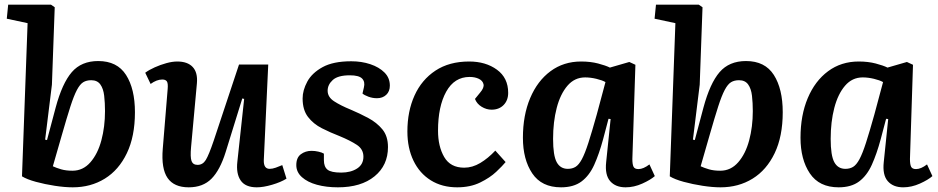

<svg xmlns="http://www.w3.org/2000/svg" viewBox="-20 -787 4009 821"><path d="M291 14Q257 14 214.5 7.5Q172 1 133.5 -9.5Q95 -20 74 -33L98 -688L9 -707L15 -767H198L214 -756L202 -425L173 -190L181 -188L218 -327Q246 -431 287 -478.5Q328 -526 400 -526Q481 -526 519 -466.5Q557 -407 557 -307Q557 -204 522.5 -132Q488 -60 428 -23Q368 14 291 14ZM370 -444Q350 -444 336 -435.5Q322 -427 309 -402.5Q296 -378 281 -331.5Q266 -285 244 -208L206 -76Q221 -69 241.5 -63Q262 -57 290 -57Q335 -57 366.5 -93Q398 -129 413.5 -187Q429 -245 429 -312Q429 -347 425.5 -377.5Q422 -408 409 -426Q396 -444 370 -444Z M601 -476Q617 -488 641.5 -499Q666 -510 691.5 -517Q717 -524 738 -524Q782 -524 804 -500.5Q826 -477 822 -431L797 -158Q793 -115 799 -98.5Q805 -82 825 -82Q847 -82 860 -103Q873 -124 894 -186L1002 -511H1127L1108 -102Q1107 -65 1133 -65Q1145 -65 1159 -70Q1173 -75 1187 -81L1205 -23Q1181 -8 1143.5 3Q1106 14 1078 14Q1029 14 1009 -15.5Q989 -45 995 -96L1024 -364L1016 -366L945 -137Q921 -60 884.5 -23Q848 14 787 14Q724 14 696.5 -26Q669 -66 676 -151L697 -407Q699 -431 693.5 -439Q688 -447 674 -447Q650 -447 624 -428Z M1439 -49Q1480 -49 1507 -66.5Q1534 -84 1534 -117Q1534 -149 1506 -167.5Q1478 -186 1432 -205Q1393 -220 1356.5 -238.5Q1320 -257 1297 -287Q1274 -317 1274 -366Q1274 -401 1294 -438Q1314 -475 1359.5 -500Q1405 -525 1482 -525Q1526 -525 1563.5 -512.5Q1601 -500 1624 -477Q1647 -454 1647 -421Q1647 -396 1631.5 -381.5Q1616 -367 1592 -367Q1573 -367 1555.5 -373.5Q1538 -380 1530 -387L1536 -413Q1542 -437 1528.5 -451Q1515 -465 1476 -465Q1425 -465 1403 -445Q1381 -425 1381 -399Q1381 -372 1408.5 -354Q1436 -336 1480 -318Q1518 -302 1554.5 -282.5Q1591 -263 1615 -234Q1639 -205 1639 -158Q1639 -80 1581.5 -33Q1524 14 1425 14Q1375 14 1335 3Q1295 -8 1271 -29.5Q1247 -51 1247 -81Q1247 -113 1266.5 -127.5Q1286 -142 1312 -142Q1327 -142 1342 -138.5Q1357 -135 1365 -130V-102Q1365 -74 1380.5 -61.5Q1396 -49 1439 -49Z M1986 -524Q2057 -524 2105 -489Q2153 -454 2153 -390Q2153 -358 2133.5 -338Q2114 -318 2082 -318Q2060 -318 2039.5 -330.5Q2019 -343 2011 -364L2033 -391Q2051 -412 2047.5 -427Q2044 -442 2027.5 -450Q2011 -458 1988 -458Q1923 -458 1888 -395Q1853 -332 1853 -228Q1853 -161 1879.5 -115.5Q1906 -70 1965 -70Q2000 -70 2033.5 -90Q2067 -110 2098 -143L2142 -94Q2129 -78 2102 -52.5Q2075 -27 2033 -6.5Q1991 14 1935 14Q1870 14 1822 -16Q1774 -46 1748 -100Q1722 -154 1722 -225Q1722 -311 1752.5 -378.5Q1783 -446 1842 -485Q1901 -524 1986 -524Z M2684 -107Q2684 -84 2689 -74Q2694 -64 2710 -64Q2731 -64 2757 -84L2780 -34Q2762 -18 2726.5 -2Q2691 14 2655 14Q2612 14 2589 -12.5Q2566 -39 2572 -94L2591 -278L2582 -279L2559 -192Q2542 -129 2521 -82.5Q2500 -36 2466.5 -11Q2433 14 2379 14Q2296 14 2256 -45.5Q2216 -105 2216 -198Q2216 -294 2247 -367.5Q2278 -441 2334 -482.5Q2390 -524 2465 -524Q2505 -524 2537.5 -515.5Q2570 -507 2588 -498L2671 -522L2697 -510ZM2408 -65Q2427 -65 2441 -73.5Q2455 -82 2468 -106Q2481 -130 2496 -176.5Q2511 -223 2532 -298L2569 -436Q2555 -444 2530 -450Q2505 -456 2482 -456Q2437 -456 2406.5 -420.5Q2376 -385 2360.5 -325.5Q2345 -266 2345 -193Q2345 -122 2360.5 -93.5Q2376 -65 2408 -65Z M3061 14Q3027 14 2984.5 7.5Q2942 1 2903.5 -9.5Q2865 -20 2844 -33L2868 -688L2779 -707L2785 -767H2968L2984 -756L2972 -425L2943 -190L2951 -188L2988 -327Q3016 -431 3057 -478.5Q3098 -526 3170 -526Q3251 -526 3289 -466.5Q3327 -407 3327 -307Q3327 -204 3292.5 -132Q3258 -60 3198 -23Q3138 14 3061 14ZM3140 -444Q3120 -444 3106 -435.5Q3092 -427 3079 -402.5Q3066 -378 3051 -331.5Q3036 -285 3014 -208L2976 -76Q2991 -69 3011.5 -63Q3032 -57 3060 -57Q3105 -57 3136.5 -93Q3168 -129 3183.5 -187Q3199 -245 3199 -312Q3199 -347 3195.5 -377.5Q3192 -408 3179 -426Q3166 -444 3140 -444Z M3871 -107Q3871 -84 3876 -74Q3881 -64 3897 -64Q3918 -64 3944 -84L3967 -34Q3949 -18 3913.5 -2Q3878 14 3842 14Q3799 14 3776 -12.5Q3753 -39 3759 -94L3778 -278L3769 -279L3746 -192Q3729 -129 3708 -82.5Q3687 -36 3653.5 -11Q3620 14 3566 14Q3483 14 3443 -45.5Q3403 -105 3403 -198Q3403 -294 3434 -367.5Q3465 -441 3521 -482.5Q3577 -524 3652 -524Q3692 -524 3724.5 -515.5Q3757 -507 3775 -498L3858 -522L3884 -510ZM3595 -65Q3614 -65 3628 -73.5Q3642 -82 3655 -106Q3668 -130 3683 -176.5Q3698 -223 3719 -298L3756 -436Q3742 -444 3717 -450Q3692 -456 3669 -456Q3624 -456 3593.5 -420.5Q3563 -385 3547.5 -325.5Q3532 -266 3532 -193Q3532 -122 3547.5 -93.5Q3563 -65 3595 -65Z"/></svg>

Font: Literata 12pt SemiBold
Style: Italic
Weight: 600
Italic angle: -2°
Designer: Latin by Veronika Burian and Jose Scaglione. Greek by Irene Vlachou. Cyrillic by Vera Evstafieva
Foundry: TypeTogether
Version: Version 3.002